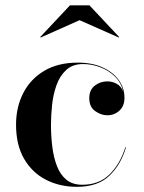

<svg xmlns="http://www.w3.org/2000/svg" viewBox="-20 -712 555 742"><path d="M287.5 -634 137 -567 135.5 -569 250.5 -691.5H325.5L440.5 -569L439 -567ZM467 -143Q447.5 -76 402.8 -33Q358 10 277.5 10Q210.5 10 157.2 -17.5Q104 -45 73 -98.5Q42 -152 42 -230Q42 -298 69.8 -352.2Q97.5 -406.5 150.8 -438.2Q204 -470 281 -470Q335.5 -470 376 -451.8Q416.5 -433.5 438.8 -402.8Q461 -372 461 -334Q461 -302.5 441.5 -284.5Q422 -266.5 394.5 -266.5Q371 -266.5 348 -282.5Q325 -298.5 325 -333Q325 -364 346 -380.8Q367 -397.5 394.5 -397.5Q414.5 -397.5 431.5 -387.8Q448.5 -378 455.5 -359Q448.5 -392.5 424.2 -416.2Q400 -440 367.2 -452.2Q334.5 -464.5 301 -464.5Q260.5 -464.5 235.8 -441.5Q211 -418.5 198.2 -382.5Q185.5 -346.5 181.2 -306Q177 -265.5 177 -230Q177 -187 182 -145.8Q187 -104.5 199.8 -71Q212.5 -37.5 236.2 -17.8Q260 2 298 2Q363 2 403.8 -38.5Q444.5 -79 464.5 -143Z"/></svg>

Font: Bodoni* 72pt Medium
Style: Regular
Weight: 500
Version: Version 2.3